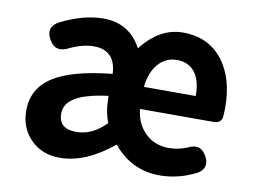

<svg xmlns="http://www.w3.org/2000/svg" viewBox="-67 -670 1026 780"><g transform="rotate(10 445.5 -280.0)"><path d="M223 14Q149 14 102.5 -33Q56 -80 56 -152Q56 -242 132.5 -292Q209 -342 376 -359Q371 -456 282 -456Q237 -456 186 -432Q130 -402 103 -452Q76 -500 125 -527Q219 -574 301 -574Q408 -574 459 -479Q532 -574 629 -574Q735 -574 794 -497Q850 -424 850 -303Q850 -286 848 -262Q842 -238 814 -238H759H676H510Q517 -174 558 -137Q596 -102 654 -102Q689 -102 727 -117Q779 -144 805 -94Q829 -49 785 -23Q711 14 635 14Q518 14 442 -79Q329 14 223 14ZM271 -101Q337 -101 393 -159Q377 -200 376 -244L375 -268Q325 -262 293 -252Q261 -244 238 -229Q198 -205 198 -164Q198 -101 271 -101ZM510 -329H617H724Q724 -391 699 -425Q673 -460 624 -460Q579 -460 549 -427Q517 -392 510 -329Z"/></g></svg>

Font: GenSenRounded2 TW B
Style: Regular
Weight: 700
Version: Version 2.000;PS 2;hotconv 16.6.51;makeotf.lib2.5.65220 DEVE